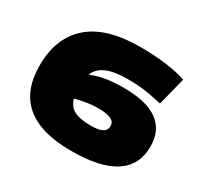

<svg xmlns="http://www.w3.org/2000/svg" viewBox="-150 -904 1160 1109"><g transform="rotate(30 430.5 -350.0)"><path d="M441 10Q38 10 38 -327Q38 -512 151 -611Q264 -710 489 -710Q588 -710 666.5 -699Q745 -688 797 -670L750 -484Q705 -494 669.5 -500.5Q634 -507 599 -510Q564 -513 522 -513Q431 -513 379.5 -491Q328 -469 309 -422Q354 -441 407 -449.5Q460 -458 525 -458Q677 -458 752 -403Q827 -348 827 -241Q827 10 441 10ZM454 -282Q415 -282 380.5 -276Q346 -270 305 -260Q319 -211 358 -192Q397 -173 468 -173Q518 -173 543 -186Q568 -199 568 -229Q568 -255 541.5 -268.5Q515 -282 454 -282Z"/></g></svg>

Font: Georama Expanded Black
Style: Regular
Weight: 900
Width: 7
Designer: Jean-Baptiste Levee
Foundry: Production Type
Version: Version 1.000